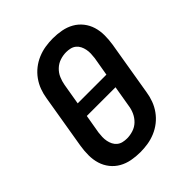

<svg xmlns="http://www.w3.org/2000/svg" viewBox="-206 -873 1012 1012"><g transform="rotate(-45 300.0 -367.5)"><path d="M256 8Q223 8 191.5 2Q160 -4 133.5 -19Q107 -34 88 -58Q69 -82 60 -111.5Q51 -141 51 -173.5Q51 -206 56 -238L107 -543Q111 -570 121 -597.5Q131 -625 148.5 -649.5Q166 -674 189.5 -692.5Q213 -711 240.5 -722.5Q268 -734 296.5 -738.5Q325 -743 353 -743Q386 -743 417.5 -737Q449 -731 475.5 -716Q502 -701 521 -677Q540 -653 549 -623.5Q558 -594 558 -561.5Q558 -529 553 -497L502 -192Q498 -165 488 -137.5Q478 -110 460.5 -85.5Q443 -61 419.5 -42.5Q396 -24 368.5 -12.5Q341 -1 312.5 3.5Q284 8 256 8ZM418 -408 436 -513Q438 -529 438.5 -544.5Q439 -560 436 -575Q433 -590 426.5 -603Q420 -616 408.5 -625.5Q397 -635 382 -638.5Q367 -642 352 -642Q329 -642 306 -634.5Q283 -627 265 -610Q247 -593 237.5 -571Q228 -549 224 -526L204 -408ZM257 -93Q280 -93 303.5 -100.5Q327 -108 344.5 -125Q362 -142 372 -164Q382 -186 385 -209L405 -327H191L173 -222Q171 -206 170.5 -190.5Q170 -175 173 -160Q176 -145 182.5 -132Q189 -119 200.5 -109.5Q212 -100 227 -96.5Q242 -93 257 -93Z"/></g></svg>

Font: Iosevka Aile
Style: Bold Italic
Weight: 700
Italic angle: -9°
Designer: Belleve Invis
Foundry: Belleve Invis
Version: Version 28.0.1; ttfautohint (v1.8.4)